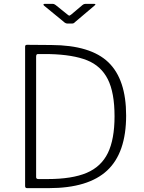

<svg xmlns="http://www.w3.org/2000/svg" viewBox="-20 -974 747 994"><path d="M246 -741 120 -742C113.3 -742 110 -739 110 -733V-11C110 -3.7 113.3 0 120 0H232C368.7 0 469.7 -30.5 535 -91.5C600.3 -152.5 633 -247.3 633 -376C633 -500.7 602.3 -592.5 541 -651.5C479.7 -710.5 381.3 -740.3 246 -741ZM167 -680C167 -689.3 169.7 -694 175 -694H237C317.7 -692 382.2 -681.3 430.5 -662C478.8 -642.7 514.7 -610 538 -564C561.3 -518 573 -454 573 -372C573 -292.7 561.5 -229.3 538.5 -182C515.5 -134.7 478.8 -100.3 428.5 -79C378.2 -57.7 310.7 -47 226 -47H179C171 -47 167 -50.3 167 -57ZM422 -954C416.7 -954 411.7 -952 407 -948L349 -899C343.7 -895 340.3 -893 339 -893C337 -893 333.7 -895 329 -899L268 -948C265.3 -950 262.8 -951.5 260.5 -952.5C258.2 -953.5 255.3 -954 252 -954H211C207.7 -954 205.7 -953 205 -951C204.3 -949 205.7 -946.7 209 -944L309 -862C315.7 -855.3 322.7 -852 330 -852H353C357.7 -852 361.5 -853.3 364.5 -856C367.5 -858.7 369.3 -860.3 370 -861L468 -944C472 -947.3 474 -949.7 474 -951C474 -953 471.7 -954 467 -954Z"/></svg>

Font: Libre Franklin ExtraLight
Style: Regular
Weight: 275
Designer: Pablo Impallari, Rodrigo Fuenzalida
Foundry: Impallari Type
Version: Version 1.002; ttfautohint (v1.5)